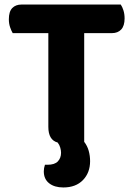

<svg xmlns="http://www.w3.org/2000/svg" viewBox="-20 -626 590 846"><path d="M351 -480V-1Q365 17 371 39Q377 61 377 84Q377 135 345.5 167.5Q314 200 259 200Q220 200 196.5 181.5Q173 163 173 129Q173 115 178 100H189Q221 100 235 85Q249 70 249 47Q249 37 245.5 24.5Q242 12 234 2Q193 -9 193 -67V-480H36Q30 -490 24.5 -506Q19 -522 19 -541Q19 -575 34 -590.5Q49 -606 75 -606H512Q519 -596 524 -580Q529 -564 529 -545Q529 -512 514 -496Q499 -480 473 -480Z"/></svg>

Font: Baloo 2 Latin
Style: Bold
Weight: 400
Designer: Sarang Kulkarni and Ek Type
Foundry: Ek Type
Version: Version 1.001